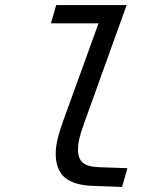

<svg xmlns="http://www.w3.org/2000/svg" viewBox="-20 -730 654 758"><path d="M200 -123Q200 -149 207 -179.5Q214 -210 230 -254L369 -638H181L202 -710H480L312 -243Q298 -204 293 -182Q288 -160 288 -139Q288 -104 306.5 -88Q325 -72 369 -70L483 -66L462 8L352 4Q273 2 236.5 -28.5Q200 -59 200 -123Z"/></svg>

Font: Intel One Mono
Style: Italic
Weight: 400
Italic angle: -16°
Monospace: yes
Designer: Fred Shallcrass
Foundry: Frere-Jones Type LLC
Version: Version 1.400;hotconv 1.1.0;makeotfexe 2.6.0;FJTRelease1.4